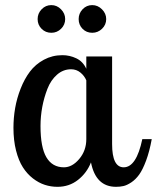

<svg xmlns="http://www.w3.org/2000/svg" viewBox="-20 -719 609 745"><path d="M314.9 -500H415V-160.2Q415 -69.8 460 -69.8Q509.3 -69.8 532.2 -179.2H568.8Q560.1 -131.3 546.9 -95.9Q533.7 -60.5 520 -41.5Q506.3 -22.5 489.3 -11.2Q472.2 0 459 2.9Q445.8 5.9 430.2 5.9Q351.6 5.9 333 -88.9Q316.9 -47.9 282.7 -21Q248.5 5.9 203.1 5.9Q177.7 5.9 154.1 -1.7Q130.4 -9.3 107.9 -26.6Q85.4 -43.9 68.8 -69.8Q52.2 -95.7 42.2 -135Q32.2 -174.3 32.2 -223.1Q32.2 -261.7 38.8 -299.8Q45.4 -337.9 60.1 -375.2Q74.7 -412.6 96.2 -441.2Q117.7 -469.7 150.4 -487.3Q183.1 -504.9 222.2 -504.9Q250.5 -504.9 276.1 -492.7Q301.8 -480.5 314.9 -452.1ZM228 -69.8Q260.3 -69.8 287.6 -102.3Q314.9 -134.8 314.9 -179.2V-407.2Q307.6 -424.8 292 -437.5Q276.4 -450.2 255.9 -450.2Q225.1 -450.2 201.2 -429.2Q177.2 -408.2 164.1 -374.5Q150.9 -340.8 144 -304Q137.2 -267.1 137.2 -230Q137.2 -147 160.2 -108.4Q183.1 -69.8 228 -69.8ZM126 -645Q126 -667 141.6 -683.1Q157.2 -699.2 179.2 -699.2Q200.7 -699.2 216.8 -682.9Q232.9 -666.5 232.9 -645Q232.9 -623 217 -607.4Q201.2 -591.8 179.2 -591.8Q156.7 -591.8 141.4 -607.2Q126 -622.6 126 -645ZM285.2 -645Q285.2 -667 300.5 -683.1Q315.9 -699.2 337.9 -699.2Q359.4 -699.2 375.7 -682.9Q392.1 -666.5 392.1 -645Q392.1 -623 376 -607.4Q359.9 -591.8 337.9 -591.8Q315.4 -591.8 300.3 -607.2Q285.2 -622.6 285.2 -645Z"/></svg>

Font: Lobster Two
Style: Regular
Weight: 400
Designer: Pablo Impallari
Foundry: Pablo Impallari. www.impallari.com
Version: Version 1.006